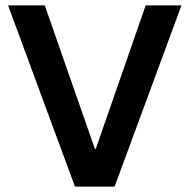

<svg xmlns="http://www.w3.org/2000/svg" viewBox="-20 -695 706 715"><path d="M259.2 0 10 -675H146.7L333.3 -140.8H336.7L522.5 -675H655.8L406.7 0Z"/></svg>

Font: Funnel Sans SemiBold
Style: Regular
Weight: 600
Designer: NORD ID, Kristian Moeller
Foundry: Dicotype
Version: Version 1.000